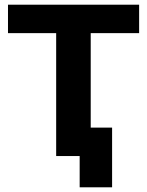

<svg xmlns="http://www.w3.org/2000/svg" viewBox="-20 -664 626 817"><path d="M572 -523H366V0H219V-523H14V-644H572ZM457 -121V133H319V0H219V-121Z"/></svg>

Font: Montserrat Ace
Style: Bold
Weight: 700
Designer: Julieta Ulanovsky
Foundry: Julieta Ulanovsky
Version: Version 1